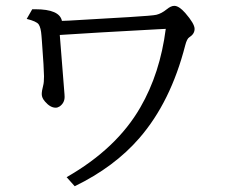

<svg xmlns="http://www.w3.org/2000/svg" viewBox="-20 -607 780 660"><path d="M90.8 -575.2Q98.6 -575.2 101.6 -575.2Q184.6 -575.2 192.9 -535.2L216.3 -536.1L424.8 -548.3Q505.4 -553.2 517.6 -556.2Q535.2 -560.5 552.7 -574.7Q567.4 -586.9 579.1 -586.9Q595.2 -586.9 616.7 -562.5Q648.9 -525.4 648.9 -507.8Q648.9 -490.2 630.9 -479Q622.6 -474.1 616.7 -451.2Q566.9 -256.8 459.5 -132.8Q373.5 -33.2 236.8 33.2L209 2Q380.9 -96.2 462.4 -237.8Q530.3 -355 549.8 -507.8L520.5 -506.3Q302.2 -494.6 185.5 -486.8L186.5 -474.1Q200.2 -295.9 201.7 -282.7Q202.1 -276.9 202.1 -273.9Q202.1 -253.4 185.1 -241.2Q178.2 -236.8 171.4 -236.8Q152.8 -236.8 134.8 -257.8Q123.5 -270.5 123.5 -283.2Q123.5 -294.4 128.4 -313Q131.3 -323.2 131.3 -344.7Q131.3 -368.2 124 -466.3L122.6 -483.9Q120.6 -512.2 112.8 -523.4Q105.5 -533.7 71.8 -542Z"/></svg>

Font: BIZ UDPMincho
Style: Regular
Weight: 400
Designer: TypeBank Co., Ltd.
Foundry: Morisawa Inc.
Version: Version 1.06